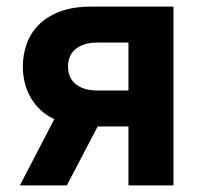

<svg xmlns="http://www.w3.org/2000/svg" viewBox="-20 -560 614 580"><path d="M40 0 144 -200Q119.5 -211.5 101.8 -228.5Q84 -245.5 72.2 -266Q60.5 -286.5 54.8 -310.2Q49 -334 49 -359Q49 -395.5 61 -428.5Q73 -461.5 98.2 -486.2Q123.5 -511 162.2 -525.5Q201 -540 254.5 -540H504V0H368V-178H275L182 0ZM276 -431.5Q251.5 -431.5 234.5 -425.8Q217.5 -420 206.5 -410.2Q195.5 -400.5 190.5 -387.2Q185.5 -374 185.5 -359Q185.5 -344 190.5 -330.8Q195.5 -317.5 206.5 -307.8Q217.5 -298 234.5 -292.2Q251.5 -286.5 276 -286.5H368V-431.5Z"/></svg>

Font: Vela Sans ExtBd
Style: Regular
Weight: 800
Designer: Principal design: Mikhail Sharanda - project Manrope.
Design modification: Ravid Balaliev
Foundry: Mikhail Sharanda
Version: Version 1.001